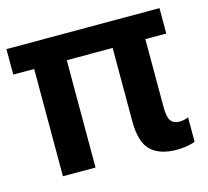

<svg xmlns="http://www.w3.org/2000/svg" viewBox="-82 -610 780 719"><g transform="rotate(-15 307.5 -250.5)"><path d="M0 -416H593.3V-514.6H0ZM81.1 0H207.5V-461.9H81.1ZM520 14.6Q540.5 14.6 561.3 11Q582 7.3 590.8 2.4V-91.8Q585 -88.9 575 -86.7Q564.9 -84.5 557.6 -84.5Q533.7 -84.5 522.9 -99.1Q512.2 -113.8 512.2 -152.8V-461.9H385.3V-133.3Q385.3 -50.8 419.2 -18.1Q453.1 14.6 520 14.6Z"/></g></svg>

Font: Roboto Flex
Style: wght 600 wdth 100 opsz 14.0 GRAD 0.00 slnt 0.00 XTRA 468 XOPQ 96 YOPQ 79 YTLC 514 YTUC 712 YTAS 750 YTDE -203.00 YTFI 738
Weight: 600
Designer: Berlow after Robertson
Foundry: Google
Version: Version 3.100